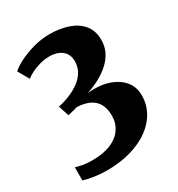

<svg xmlns="http://www.w3.org/2000/svg" viewBox="-182 -870 933 1006"><g transform="rotate(-30 285.0 -367.0)"><path d="M170.5 18Q134.5 18 94.8 12Q55 6 33 -2L33.5 -81Q55.5 -74 79.2 -70.2Q103 -66.5 132.5 -66.5Q198.5 -66.5 244 -85.5Q289.5 -104.5 313.2 -139Q337 -173.5 337 -218.5Q337 -260.5 321.8 -288.8Q306.5 -317 276 -332Q245.5 -347 200 -349Q192.5 -346.5 181.5 -343.8Q170.5 -341 159.8 -338.5Q149 -336 141 -334L120 -398Q140.5 -401.5 161.2 -408.5Q182 -415.5 200 -423.5Q237.5 -440.5 262 -461.5Q286.5 -482.5 299 -507.8Q311.5 -533 311.5 -561.5Q311.5 -594 296.8 -613.5Q282 -633 259 -642Q236 -651 210 -651Q178 -651 149.5 -643Q121 -635 98.5 -623.8Q76 -612.5 61 -600.5L23 -667Q41 -684.5 79 -704Q117 -723.5 166.2 -737.5Q215.5 -751.5 266 -751.5Q328 -751.5 378 -734.5Q428 -717.5 457.8 -681.8Q487.5 -646 487.5 -589Q487.5 -549.5 470.8 -517.2Q454 -485 425.8 -459.8Q397.5 -434.5 361.8 -415.5Q326 -396.5 287 -384Q355 -391 409 -374.2Q463 -357.5 494.5 -321.2Q526 -285 526 -233Q526 -180 501.8 -134.5Q477.5 -89 431 -54.8Q384.5 -20.5 318.5 -1.2Q252.5 18 170.5 18Z"/></g></svg>

Font: Merriweather 28pt Black
Style: Regular
Weight: 900
Version: Version 2.100